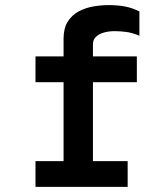

<svg xmlns="http://www.w3.org/2000/svg" viewBox="-20 -732 656 752"><path d="M229 0V-410H119V-511H229V-581Q229 -621 245 -646.8Q261 -672.5 287.2 -686.8Q313.5 -701 344.2 -706.5Q375 -712 404 -712Q443 -712 471.5 -706.2Q500 -700.5 526 -687V-592Q499 -603.5 475.2 -606.8Q451.5 -610 429 -610Q406 -610 386.8 -604.5Q367.5 -599 355.8 -587.8Q344 -576.5 344 -559V-511H516V-410H344V0ZM119 0V-101H480V0Z"/></svg>

Font: Overpass Mono
Style: Bold
Weight: 700
Monospace: yes
Designer: Delve Withrington, Dave Bailey
Foundry: Delve Fonts LLC
Version: Version 4.000